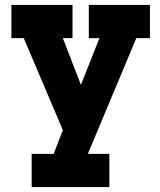

<svg xmlns="http://www.w3.org/2000/svg" viewBox="-20 -526 646 776"><path d="M586 -372H531L335 96H422V230H108V96H197L234 0L76 -372H26V-506H273V-372H234L307 -183L382 -372H339V-506H586Z"/></svg>

Font: Arvo
Style: Bold
Weight: 700
Designer: Anton Koovit (Cyrillic Expansion: Cyreal)
Foundry: Anton Koovit, Yassin Baggar
Version: Version 3.000